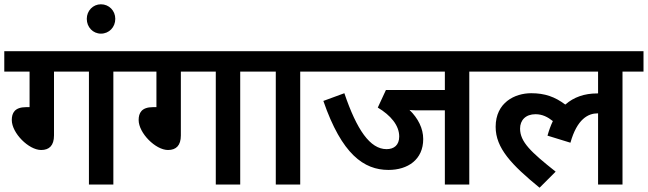

<svg xmlns="http://www.w3.org/2000/svg" viewBox="-20 -861 3023 896"><path d="M232 -527H395V0H509V-527H607V-622H0V-527H118V-361H102C48 -361 35 -333 35 -301C35 -240 114 -161 172 -161C210 -161 232 -182 232 -229Z M385 -773C385 -734 414 -704 451 -704C489 -704 518 -734 518 -773C518 -811 489 -841 451 -841C414 -841 385 -811 385 -773Z M824 -527H987V0H1101V-527H1199V-622H592V-527H710V-361H694C640 -361 627 -333 627 -301C627 -240 706 -161 764 -161C802 -161 824 -182 824 -229Z M1381 -527H1479V-622H1184V-527H1267V0H1381Z M2170 -527H2268V-622H1465V-527H2056V-441H1781L1743 -359C1803 -323 1843 -276 1843 -224C1843 -184 1819 -165 1784 -165C1707 -165 1645 -255 1587 -426L1489 -390C1575 -141 1678 -68 1793 -68C1883 -68 1955 -116 1955 -212C1955 -262 1931 -309 1891 -348C1905 -346 1924 -346 1950 -346H2056V0H2170Z M2253 -527H2771V-425C2769 -425 2768 -425 2766 -425C2708 -425 2658 -408 2618 -373C2570 -409 2523 -426 2459 -426C2383 -426 2293 -383 2293 -269C2293 -170 2367 -92 2498 15L2573 -60C2457 -152 2407 -199 2407 -261C2407 -300 2433 -328 2479 -328C2511 -328 2536 -315 2560 -296C2550 -275 2542 -253 2535 -228L2642 -195C2673 -306 2725 -332 2769 -332H2771V0H2885V-527H2983V-622H2253Z"/></svg>

Font: Noto Sans SemiBold
Style: Italic
Weight: 600
Italic angle: -12°
Designer: Monotype Design Team
Foundry: Monotype Imaging Inc.
Version: Version 2.013